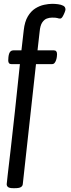

<svg xmlns="http://www.w3.org/2000/svg" viewBox="-20 -776 369 1003"><path d="M49 207Q30 207 22.5 201.5Q15 196 15 186Q15 183 20.5 135Q26 87 36 2.5Q46 -82 58 -195Q70 -308 84 -441H40Q23 -441 23 -460Q23 -468 24 -477.5Q25 -487 27.5 -495Q30 -503 35.5 -508Q41 -513 50 -513H92L104 -618Q109 -663 125.5 -690.5Q142 -718 164.5 -732Q187 -746 210.5 -751Q234 -756 253 -756Q267 -756 283 -754Q299 -752 310.5 -746Q322 -740 322 -726Q322 -722 317.5 -710.5Q313 -699 307 -689Q301 -679 294 -679Q287 -679 280.5 -681.5Q274 -684 252 -684Q238 -684 224.5 -679Q211 -674 200.5 -658.5Q190 -643 187 -610L176 -513H261Q278 -513 278 -493Q278 -488 277 -479.5Q276 -471 273 -462Q270 -453 265 -447Q260 -441 251 -441H168L99 186Q98 196 89 201.5Q80 207 59 207Z"/></svg>

Font: Asap Condensed VF Beta
Style: Regular
Weight: 400
Designer: Pablo Cosgaya
Foundry: Omnibus-Type
Version: Version 1.008